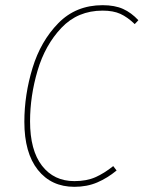

<svg xmlns="http://www.w3.org/2000/svg" viewBox="-20 -711 554 741"><path d="M514 -633 500 -618Q472 -645 444.5 -657.5Q417 -670 376 -670Q280 -670 217 -603.5Q154 -537 125 -438.5Q96 -340 96 -243Q96 -131 142 -71.5Q188 -12 267 -12Q314 -12 348 -27Q382 -42 417 -70L430 -53Q395 -24 355.5 -7Q316 10 267 10Q178 10 126 -55.5Q74 -121 74 -241Q74 -345 105.5 -448.5Q137 -552 205 -621.5Q273 -691 376 -691Q423 -691 455 -676.5Q487 -662 514 -633Z"/></svg>

Font: Fira Sans Condensed Thin
Style: Italic
Weight: 250
Width: 3
Italic angle: -8°
Designer: Carrois Corporate & Edenspiekermann AG
Foundry: Carrois Corporate GbR & Edenspiekermann AG
Version: Version 4.203